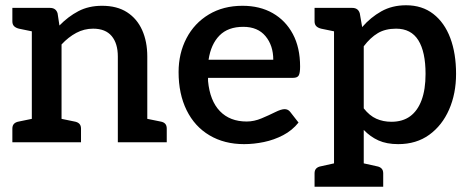

<svg xmlns="http://www.w3.org/2000/svg" viewBox="-20 -541 1783 730"><path d="M101 0V-511H170Q193 -511 199 -490L206 -444Q239 -478 278 -498.5Q317 -519 368 -519Q425 -519 463 -494.5Q501 -470 520.5 -426.5Q540 -383 540 -326V0H428V-326Q428 -376 404.5 -404Q381 -432 334 -432Q300 -432 270 -416Q240 -400 214 -372V0ZM27 0V-52Q27 -64 33.5 -70.5Q40 -77 52 -79L115 -92L127 0ZM188 0 200 -92 263 -79Q275 -77 281.5 -70.5Q288 -64 288 -52V0ZM514 0 526 -92 590 -79Q602 -77 608 -70.5Q614 -64 614 -52V0ZM127 -511 115 -419 52 -432Q40 -435 33.5 -441.5Q27 -448 27 -460V-511Z M908 7Q833 7 776.5 -26.5Q720 -60 689.5 -122Q659 -184 659 -267Q659 -338 689 -395.5Q719 -453 774 -486Q829 -519 902 -519Q968 -519 1017 -491Q1066 -463 1093.5 -411.5Q1121 -360 1121 -288Q1121 -264 1116 -254.5Q1111 -245 1094 -245H771Q771 -242 771 -239Q771 -236 771 -233Q778 -158 816 -118.5Q854 -79 918 -79Q946 -79 974.5 -91Q1003 -103 1026 -114.5Q1049 -126 1062 -126Q1075 -126 1083 -116L1115 -75Q1091 -45 1056.5 -27Q1022 -9 983.5 -1Q945 7 908 7ZM773 -314H1019Q1019 -368 989.5 -403.5Q960 -439 905 -439Q847 -439 814.5 -406Q782 -373 773 -314Z M1250 169V-511H1319Q1342 -511 1348 -490L1357 -438Q1389 -475 1430 -498Q1471 -521 1524 -521Q1585 -521 1627.5 -488Q1670 -455 1692 -396.5Q1714 -338 1714 -260Q1714 -185 1687.5 -124.5Q1661 -64 1612 -28.5Q1563 7 1494 7Q1450 7 1419 -7Q1388 -21 1363 -47V169ZM1468 -78Q1511 -78 1539.5 -99Q1568 -120 1583 -160.5Q1598 -201 1598 -260Q1598 -344 1570.5 -388Q1543 -432 1486 -432Q1445 -432 1416.5 -415Q1388 -398 1363 -365V-129Q1385 -101 1411 -89.5Q1437 -78 1468 -78ZM1276 -511 1264 -419 1201 -432Q1189 -435 1182.5 -441.5Q1176 -448 1176 -460V-511ZM1176 169V118Q1176 106 1182.5 99.5Q1189 93 1201 91L1264 77L1276 169ZM1337 169 1349 77 1412 91Q1424 93 1430.5 99.5Q1437 106 1437 118V169Z"/></svg>

Font: Aleo SemiBold
Style: Regular
Weight: 600
Designer: Alessio Laiso
Foundry: Alessio Laiso
Version: Version 2.001;gftools[0.9.29]